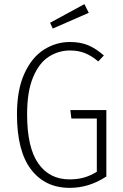

<svg xmlns="http://www.w3.org/2000/svg" viewBox="-20 -897 595 928"><path d="M482 -629 455 -600Q422 -628 390 -640.5Q358 -653 318 -653Q263 -653 216 -623Q169 -593 140 -524Q111 -455 111 -345Q111 -184 165 -107Q219 -30 316 -30Q355 -30 386.5 -39Q418 -48 448 -67V-324H325L320 -365H494V-44Q411 11 317 11Q198 11 130 -78Q62 -167 62 -345Q62 -462 97.5 -540.5Q133 -619 191.5 -656.5Q250 -694 318 -694Q368 -694 405.5 -678.5Q443 -663 482 -629ZM388 -877 409 -835 235 -759 222 -787Z"/></svg>

Font: Fira Sans Condensed ExtraLight
Style: Regular
Weight: 275
Width: 3
Designer: Carrois Corporate & Edenspiekermann AG
Foundry: Carrois Corporate GbR & Edenspiekermann AG
Version: Version 4.203